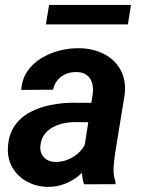

<svg xmlns="http://www.w3.org/2000/svg" viewBox="-20 -729 561 760"><path d="M308.6 -112.3 347.2 -357.9Q350.1 -381.3 344.5 -400.6Q338.9 -419.9 323.7 -431.6Q308.6 -443.4 282.7 -443.8Q259.8 -444.3 240.5 -436Q221.2 -427.7 208 -412.1Q194.8 -396.5 189.9 -374L64 -373Q66.9 -416 88.9 -447.5Q110.8 -479 144.5 -499.3Q178.2 -519.5 217.8 -529.3Q257.3 -539.1 295.4 -538.1Q349.6 -537.1 392.1 -515.1Q434.6 -493.2 457 -452.9Q479.5 -412.6 473.6 -355L436 -124.5Q431.6 -96.2 429.7 -66.2Q427.7 -36.1 437.5 -8.8L437 0L312.5 0.5Q304.2 -26.9 304.4 -55.7Q304.7 -84.5 308.6 -112.3ZM361.8 -321.8 349.1 -245.1 276.4 -245.6Q253.9 -245.6 231.2 -240.7Q208.5 -235.8 189 -225.3Q169.4 -214.8 156.2 -197.3Q143.1 -179.7 140.1 -154.3Q137.7 -134.8 144.5 -120.1Q151.4 -105.5 165.3 -96.9Q179.2 -88.4 198.7 -87.9Q225.6 -87.4 251.5 -98.4Q277.3 -109.4 296.6 -129.4Q315.9 -149.4 323.2 -175.8L353 -119.1Q342.3 -90.3 323.7 -66.4Q305.2 -42.5 280.8 -25.1Q256.3 -7.8 227.8 1.7Q199.2 11.2 168 10.7Q124 9.8 87.6 -9.8Q51.3 -29.3 30.3 -64Q9.3 -98.6 11.2 -144Q13.7 -195.8 37.4 -230.2Q61 -264.6 98.6 -284.7Q136.2 -304.7 180.9 -313.5Q225.6 -322.3 269 -322.3ZM498.5 -709.5 486.3 -632.3H161.6L174.3 -709.5Z"/></svg>

Font: Roboto SemiBold
Style: Italic
Weight: 600
Designer: Christian Robertson
Foundry: Google
Version: Version 3.009; 2024